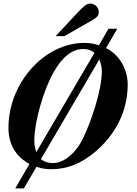

<svg xmlns="http://www.w3.org/2000/svg" viewBox="-20 -924 762 1069"><path d="M533 -593C542 -570 547 -549 547 -527C547 -426 492 -256 441 -151C403 -73 337 -16 275 -16C249 -16 228 -22 208 -38ZM182 -77C175 -97 171 -119 171 -141C171 -243 220 -418 278 -521C327 -608 382 -651 443 -651C469 -651 487 -645 506 -630ZM633 -764H584L531 -672C499 -682 479 -685 449 -685C226 -685 27 -461 27 -212C27 -124 66 -53 144 -11L65 125H113L183 5C214 15 237 18 268 18C357 18 435 -16 508 -77C619 -170 691 -301 691 -453C691 -539 644 -621 570 -656ZM290 -723H339L491 -810C521 -827 530 -838 530 -857C530 -883 508 -904 482 -904C464 -904 448 -892 412 -854Z"/></svg>

Font: XITS
Style: Bold Italic
Weight: 700
Italic angle: -16.33°
Designer: MicroPress Inc., with final additions and corrections provided by Coen Hoffman, Elsevier (retired)
Version: Version 1.302